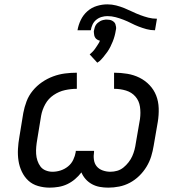

<svg xmlns="http://www.w3.org/2000/svg" viewBox="-20 -854 840 882"><path d="M208 8Q181 8 155 0.5Q129 -7 110.5 -24Q92 -41 80.5 -65Q69 -89 65 -115.5Q61 -142 62.5 -169.5Q64 -197 69 -225L87 -335Q92 -362 102 -388.5Q112 -415 130.5 -437.5Q149 -460 173 -476.5Q197 -493 224 -503Q251 -513 278.5 -516.5Q306 -520 333 -520V-446Q306 -446 278.5 -440Q251 -434 226.5 -417.5Q202 -401 188 -375.5Q174 -350 169 -323L151 -213Q148 -196 146.5 -179.5Q145 -163 146 -147Q147 -131 152 -116Q157 -101 166 -89Q175 -77 190 -71Q205 -65 221 -65Q240 -65 258.5 -71Q277 -77 292.5 -89.5Q308 -102 316.5 -120Q325 -138 328 -156V-161H412V-156Q409 -138 411.5 -120Q414 -102 424.5 -89.5Q435 -77 452 -71Q469 -65 487 -65Q503 -65 518.5 -69.5Q534 -74 547 -84.5Q560 -95 570.5 -108.5Q581 -122 587.5 -136.5Q594 -151 598 -166.5Q602 -182 604 -197L623 -307Q627 -336 623 -363.5Q619 -391 602 -410.5Q585 -430 559 -438Q533 -446 504 -446V-520Q535 -520 565 -515Q595 -510 621 -497Q647 -484 667 -463Q687 -442 697.5 -415Q708 -388 709 -357Q710 -326 705 -295L686 -185Q682 -160 674.5 -135.5Q667 -111 653 -88Q639 -65 619.5 -46Q600 -27 576.5 -14.5Q553 -2 527.5 3Q502 8 477 8Q457 8 438 4.5Q419 1 402.5 -8Q386 -17 373.5 -31Q361 -45 354 -62Q341 -45 324.5 -31Q308 -17 289 -8Q270 1 249 4.5Q228 8 208 8ZM336 -715Q340 -739 351 -762Q362 -785 381 -802Q400 -819 424.5 -826.5Q449 -834 473 -834Q494 -834 513.5 -829Q533 -824 551.5 -816.5Q570 -809 587.5 -800.5Q605 -792 623.5 -785Q642 -778 661 -773Q680 -768 701 -768L692 -715Q672 -715 653.5 -720Q635 -725 617 -732Q599 -739 582.5 -747.5Q566 -756 548 -763Q530 -770 511.5 -775Q493 -780 473 -780Q460 -780 446.5 -776Q433 -772 422 -763Q411 -754 405 -741Q399 -728 397 -715ZM427 -566 392 -604Q399 -610 405 -616Q411 -622 416 -629Q421 -636 426.5 -644.5Q432 -653 435 -658L439 -667Q434 -668 430 -670Q426 -672 422.5 -675Q419 -678 416.5 -682.5Q414 -687 413 -691.5Q412 -696 411.5 -702Q411 -708 411 -711L412 -715Q413 -721 415 -727.5Q417 -734 420.5 -739.5Q424 -745 429.5 -749.5Q435 -754 440.5 -757Q446 -760 453.5 -762Q461 -764 465 -764H470Q476 -764 482.5 -763Q489 -762 494 -759.5Q499 -757 503.5 -753Q508 -749 510 -743.5Q512 -738 513 -731Q514 -724 513 -720L512 -715Q510 -702 506.5 -689Q503 -676 498 -663.5Q493 -651 487 -639Q481 -627 473 -615.5Q465 -604 454.5 -591.5Q444 -579 437 -573Z"/></svg>

Font: Iosevka Aile Oblique
Style: Regular
Weight: 400
Italic angle: -9°
Designer: Belleve Invis
Foundry: Belleve Invis
Version: Version 31.1.0; ttfautohint (v1.8.4)